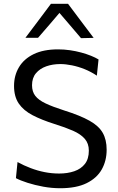

<svg xmlns="http://www.w3.org/2000/svg" viewBox="-20 -988 626 1019"><path d="M299.5 11Q255 11 209.8 2.8Q164.5 -5.5 126.2 -17.8Q88 -30 64.5 -42.5L73 -128Q106.5 -109.5 142.8 -95.8Q179 -82 216.8 -74.5Q254.5 -67 294 -67Q338.5 -67 374.2 -79.2Q410 -91.5 430.8 -118.2Q451.5 -145 451.5 -188.5Q451.5 -226.5 430 -251.2Q408.5 -276 367.8 -294Q327 -312 269 -330Q201 -351.5 153 -376.5Q105 -401.5 79.8 -438.2Q54.5 -475 54.5 -532Q54.5 -587.5 80.8 -631.5Q107 -675.5 159 -700.8Q211 -726 288 -726Q320 -726 351.2 -721.5Q382.5 -717 411 -709.2Q439.5 -701.5 463 -692Q486.5 -682.5 503 -672.5L494 -586.5Q463.5 -607 429.5 -620.8Q395.5 -634.5 362 -641.2Q328.5 -648 300 -648Q259.5 -648 225.5 -636Q191.5 -624 170.8 -599.2Q150 -574.5 150 -535.5Q150 -501.5 167.5 -479Q185 -456.5 222.8 -438.8Q260.5 -421 320 -402Q406 -375 455.2 -347.2Q504.5 -319.5 525.2 -283Q546 -246.5 546 -193.5Q546 -135 520.2 -89Q494.5 -43 440 -16Q385.5 11 299.5 11ZM410 -785.5Q378.5 -823 347.2 -859.2Q316 -895.5 283.5 -933.5H307.5Q275.5 -896 244.8 -860Q214 -824 182 -787.5H115Q148.5 -832 182.5 -877.2Q216.5 -922.5 250.5 -968H341Q375 -922.5 409 -877.2Q443 -832 477 -787Z"/></svg>

Font: Commissioner Thin
Style: Regular
Weight: 400
Version: Version 1.000